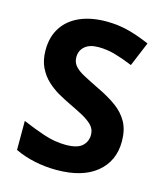

<svg xmlns="http://www.w3.org/2000/svg" viewBox="-110 -807 771 901"><g transform="rotate(15 275.5 -357.0)"><path d="M511 -198Q511 -103 442.5 -46.5Q374 10 248 10Q193 10 141.5 -1Q90 -12 46 -33V-174Q97 -152 151.5 -133.5Q206 -115 260 -115Q316 -115 339.5 -136.5Q363 -158 363 -191Q363 -218 344.5 -237Q326 -256 295 -272.5Q264 -289 224 -308Q199 -320 170 -336.5Q141 -353 114.5 -377.5Q88 -402 71 -437Q54 -472 54 -521Q54 -585 83.5 -630.5Q113 -676 167.5 -700Q222 -724 296 -724Q352 -724 402.5 -711Q453 -698 508 -674L459 -556Q410 -576 371 -587Q332 -598 291 -598Q248 -598 225 -578Q202 -558 202 -526Q202 -501 217 -483.5Q232 -466 262 -450Q292 -434 337 -412Q392 -386 430.5 -358Q469 -330 490 -292Q511 -254 511 -198Z"/></g></svg>

Font: Noto Sans Sundanese
Style: Regular
Weight: 400
Designer: Monotype Design Team (Regular), Sérgio L. Martins (other weights)
Foundry: Monotype Imaging Inc.
Version: Version 2.003